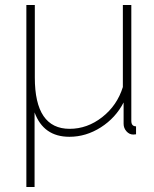

<svg xmlns="http://www.w3.org/2000/svg" viewBox="-20 -540 618 772"><path d="M86 212V-520H120V-228Q120 -22 260 -22Q331 -22 391 -69Q451 -116 474 -190V-520H508V-54Q508 -32 527 -32V0Q522 1 516 1Q500 1 488.5 -12Q477 -25 477 -42V-128Q445 -66 385.5 -28Q326 10 259 10Q155 10 119 -88V212Z"/></svg>

Font: Raleway
Style: ExtraLight
Weight: 200
Designer: Matt McInerney, Pablo Impallari, Rodrigo Fuenzalida
Foundry: Matt McInerney, Pablo Impallari, Rodrigo Fuenzalida
Version: Version 2.001